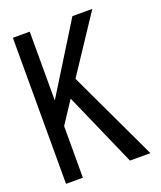

<svg xmlns="http://www.w3.org/2000/svg" viewBox="-139 -844 778 929"><g transform="rotate(-20 250.0 -380.0)"><path d="M255.9 -465.8 473.6 -3.9H368.2L201.2 -383.8L126 -269.5V-3.9H39.1V-755.9H126V-401.4L345.7 -755.9H448.2Z"/></g></svg>

Font: MotoyaLCedar
Style: W3 mono
Weight: 400
Version: Version 1.01